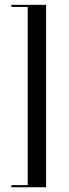

<svg xmlns="http://www.w3.org/2000/svg" viewBox="-20 -643 292 809"><path d="M174.2 146H28.2V137.1H96.8V-613.7H28.2V-622.6H174.2Z"/></svg>

Font: Playfair 144pt
Style: Regular
Weight: 400
Designer: Claus Eggers Sørensen
Foundry: Claus Eggers Sørensen
Version: Version 2.001;gftools[0.9.30]